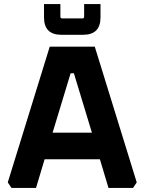

<svg xmlns="http://www.w3.org/2000/svg" viewBox="-20 -918 706 938"><path d="M18 -27 223 -690H443L648 -27L630 0H510L468 -140H198L156 0H36ZM237 -270H429L341 -560H325ZM195 -833V-898H275V-837Q275 -828 284 -828H383Q391 -828 391 -837V-898H471V-833Q471 -748 386 -748H280Q195 -748 195 -833Z"/></svg>

Font: Oxanium
Style: Bold
Weight: 700
Designer: Severin Meyer
Version: Version 2.000